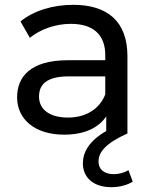

<svg xmlns="http://www.w3.org/2000/svg" viewBox="-20 -554 636 797"><path d="M417 -162C392 -99 334 -66 262 -66C187 -66 142 -99 142 -153C142 -200 169 -237 266 -237H417ZM442 223C475 223 507 215 531 200L513 152C497 163 473 169 452 169C415 169 389 151 389 116C389 77 420 40 509 0V-321C509 -464 427 -534 284 -534C200 -534 120 -510 65 -465L104 -397C146 -432 210 -455 274 -455C369 -455 417 -408 417 -325V-304H262C105 -304 51 -234 51 -150C51 -58 126 5 246 5C330 5 389 -23 421 -71V-10C349 31 324 79 324 124C324 183 368 223 442 223Z"/></svg>

Font: Montserrat-Alt1 Med
Style: Regular
Weight: 500
Designer: Differentunic
Foundry: Differentunic
Version: Version 7.222